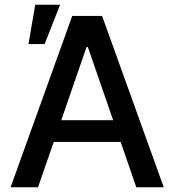

<svg xmlns="http://www.w3.org/2000/svg" viewBox="-20 -795 740 815"><path d="M286.6 -727.3H413.4L675.1 0H558.6L492.2 -192.5H208.1L141.3 0H24.9ZM460.2 -284.8 353 -595.2H347.3L240.1 -284.8ZM100.9 -608 129.6 -774.9H235.1L169.4 -608Z"/></svg>

Font: Cannonade Med
Style: Regular
Weight: 500
Designer: Rasmus Andersson
Foundry: rsms
Version: Version 3.012;git-f93a4a705